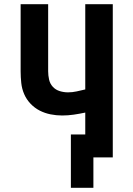

<svg xmlns="http://www.w3.org/2000/svg" viewBox="-20 -755 640 921"><path d="M320 146V-110H389V-215Q361 -209 333.5 -205Q306 -201 278 -201Q250 -201 222.5 -206.5Q195 -212 170.5 -224.5Q146 -237 126.5 -257.5Q107 -278 96 -303.5Q85 -329 82 -357Q79 -385 79 -413V-735H211V-413Q211 -393 215.5 -373Q220 -353 233.5 -338.5Q247 -324 266.5 -318Q286 -312 306 -312Q327 -312 347.5 -316.5Q368 -321 389 -326V-735H521V0H428V146Z"/></svg>

Font: Iosevka Curly XBdEx
Style: Regular
Weight: 800
Width: 7
Monospace: yes
Designer: Belleve Invis
Foundry: Belleve Invis
Version: Version 11.1.0; ttfautohint (v1.8.3)